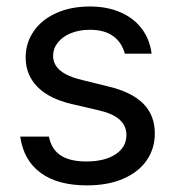

<svg xmlns="http://www.w3.org/2000/svg" viewBox="-20 -557 536 588"><path d="M254.9 -465.8Q222.7 -465.8 197 -455.3Q171.4 -444.8 157 -426.5Q142.6 -408.2 142.6 -385.7Q142.6 -359.4 164.8 -340.8Q187 -322.3 233.4 -311.5L312.5 -292Q383.8 -274.9 418.9 -239.5Q454.1 -204.1 454.1 -148.4Q454.1 -102.1 429.4 -66.2Q404.8 -30.3 357.9 -9.8Q311 10.7 246.1 10.7Q156.7 10.7 104.5 -27.6Q52.2 -65.9 42 -138.7H129.9Q137.2 -100.1 165.5 -81.3Q193.8 -62.5 244.1 -62.5Q300.8 -62.5 334 -84.5Q367.2 -106.4 367.2 -143.6Q367.2 -171.9 346.2 -190.7Q325.2 -209.5 280.3 -219.7L200.2 -238.3Q130.9 -254.4 94.7 -291Q58.6 -327.6 58.6 -380.9Q58.6 -425.8 83.3 -461.4Q107.9 -497.1 152.6 -517.1Q197.3 -537.1 254.9 -537.1Q308.6 -537.1 349.6 -519Q390.6 -501 414.8 -468.3Q439 -435.5 444.3 -392.6H362.3Q353 -427.2 326.4 -446.5Q299.8 -465.8 254.9 -465.8Z"/></svg>

Font: WEMIX Pretendard
Style: Regular
Weight: 400
Designer: Base glyphs from Inter by Rasmus Andersson; Hangeul glyphs from Noto Sans CJK(Source Han Sans) by Jang Soo-young and Kan
Foundry: Kil Hyung-jin
Version: Version 1.000